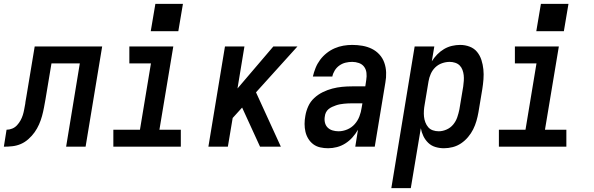

<svg xmlns="http://www.w3.org/2000/svg" viewBox="-61 -761 3081 996"><path d="M-41 0 -27 -88Q-12 -88 2.5 -94Q17 -100 27.5 -111.5Q38 -123 45.5 -136.5Q53 -150 57.5 -164.5Q62 -179 64.5 -193.5Q67 -208 70 -223Q70 -225 70.5 -227.5Q71 -230 71 -232Q72 -239 73.5 -246.5Q75 -254 76 -261L119 -520H469L383 0H282L353 -432H206L175 -246Q171 -224 167 -202.5Q163 -181 157 -159Q151 -137 141.5 -115.5Q132 -94 118.5 -75Q105 -56 86.5 -39.5Q68 -23 47 -14Q26 -5 3.5 -2.5Q-19 0 -41 0Z M527 0V-88H665L722 -432H610V-520H838L766 -88H877V0ZM721 -599 745 -741H888L864 -599Z M1020 0 1106 -520H1207L1171 -302L1357 -520H1482L1267 -282L1396 0H1288L1195 -203L1146 -149L1121 0Z M1641 8Q1620 8 1600 3.5Q1580 -1 1564.5 -12.5Q1549 -24 1538.5 -41Q1528 -58 1523.5 -77.5Q1519 -97 1519 -118Q1519 -139 1523 -160Q1527 -185 1538 -209.5Q1549 -234 1569 -252.5Q1589 -271 1613.5 -283Q1638 -295 1663 -301.5Q1688 -308 1713.5 -310.5Q1739 -313 1765 -313H1834L1839 -347Q1842 -365 1840 -383Q1838 -401 1828 -414.5Q1818 -428 1801 -434Q1784 -440 1766 -440Q1749 -440 1732 -436Q1715 -432 1700 -421.5Q1685 -411 1675.5 -395.5Q1666 -380 1663 -364H1562Q1567 -386 1576 -408.5Q1585 -431 1599.5 -450.5Q1614 -470 1633.5 -485.5Q1653 -501 1675 -510.5Q1697 -520 1720 -524Q1743 -528 1766 -528Q1793 -528 1819 -523.5Q1845 -519 1867.5 -508Q1890 -497 1907 -478.5Q1924 -460 1932.5 -436Q1941 -412 1942 -385.5Q1943 -359 1938 -332L1883 0H1782L1796 -88Q1784 -67 1767.5 -48.5Q1751 -30 1730.5 -17Q1710 -4 1687 2Q1664 8 1641 8ZM1695 -80Q1718 -80 1740.5 -89.5Q1763 -99 1779 -117Q1795 -135 1803.5 -157.5Q1812 -180 1815 -202L1819 -225H1765Q1754 -225 1744 -224.5Q1734 -224 1723.5 -223Q1713 -222 1702.5 -220Q1692 -218 1682 -214.5Q1672 -211 1662 -206.5Q1652 -202 1643.5 -195Q1635 -188 1630 -178Q1625 -168 1624 -157Q1621 -141 1624.5 -125.5Q1628 -110 1638.5 -99.5Q1649 -89 1664 -84.5Q1679 -80 1695 -80Z M1969 215 2090 -520H2192L2179 -443Q2191 -462 2207 -478.5Q2223 -495 2242.5 -506.5Q2262 -518 2283.5 -523Q2305 -528 2326 -528Q2352 -528 2375.5 -519Q2399 -510 2414 -491.5Q2429 -473 2436.5 -449.5Q2444 -426 2446.5 -401Q2449 -376 2447 -350Q2445 -324 2441 -299L2421 -179Q2417 -156 2410.5 -133.5Q2404 -111 2393.5 -90Q2383 -69 2367 -50Q2351 -31 2331 -17.5Q2311 -4 2288 2Q2265 8 2242 8Q2219 8 2197.5 1.5Q2176 -5 2160.5 -20Q2145 -35 2135.5 -54.5Q2126 -74 2122 -96L2070 215ZM2215 -80Q2235 -80 2255.5 -89Q2276 -98 2290 -115Q2304 -132 2311 -152.5Q2318 -173 2322 -193L2342 -313Q2344 -328 2345 -342.5Q2346 -357 2344.5 -371Q2343 -385 2338 -398.5Q2333 -412 2323.5 -421.5Q2314 -431 2300 -435.5Q2286 -440 2272 -440Q2252 -440 2232 -433Q2212 -426 2197 -411.5Q2182 -397 2173.5 -377.5Q2165 -358 2162 -339L2142 -219Q2139 -203 2138 -187Q2137 -171 2138.5 -156Q2140 -141 2145.5 -126.5Q2151 -112 2160.5 -101Q2170 -90 2184.5 -85Q2199 -80 2215 -80Z M2527 0V-88H2665L2722 -432H2610V-520H2838L2766 -88H2877V0ZM2721 -599 2745 -741H2888L2864 -599Z"/></svg>

Font: Iosevka SS04 Semibold
Style: Italic
Weight: 600
Italic angle: -9°
Monospace: yes
Designer: Belleve Invis
Foundry: Belleve Invis
Version: Version 19.0.0; ttfautohint (v1.8.4)